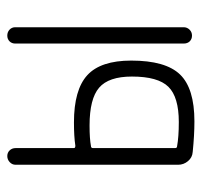

<svg xmlns="http://www.w3.org/2000/svg" viewBox="-33 -527 566 540"><g transform="rotate(-90 250.0 -257.0)"><path d="M397.5 -23.4V-497.1Q397.5 -506.8 403.8 -513.2Q410.2 -519.5 419.9 -519.5Q429.7 -519.5 436.5 -513.2Q443.4 -506.8 443.4 -497.1V-23.4Q443.4 -13.7 436.5 -6.8Q429.7 0 419.9 0Q410.2 0 403.8 -6.3Q397.5 -12.7 397.5 -23.4ZM103.5 -278.3V-47.9Q103.5 -42 108.4 -42Q134.8 -37.1 176.8 -37.1Q247.1 -37.1 275.9 -66.4Q304.7 -95.7 304.7 -168.9Q304.7 -234.4 273.4 -261.2Q242.2 -288.1 167 -288.1Q129.9 -288.1 109.4 -284.2Q103.5 -284.2 103.5 -278.3ZM92.8 2Q77.1 1 66.9 -11.2Q56.6 -23.4 56.6 -39.1V-496.1Q56.6 -505.9 64 -512.7Q71.3 -519.5 81.1 -519.5Q90.8 -519.5 97.2 -512.7Q103.5 -505.9 103.5 -496.1V-332Q103.5 -328.1 110.4 -328.1Q135.7 -332 175.8 -332Q267.6 -332 308.6 -294.4Q349.6 -256.8 349.6 -170.9Q349.6 -74.2 310.5 -33.7Q271.5 6.8 178.7 6.8Q139.6 6.8 92.8 2Z"/></g></svg>

Font: Rounded-L Mgen+ 1m light
Style: Regular
Weight: 200
Designer: [Source Han Sans]
Ryoko NISHIZUKA  (kana & ideographs); Paul D. Hunt (Latin, Greek & Cyrillic); Wenlong ZHANG  (bopomofo
Version: Version 1.059.20150602